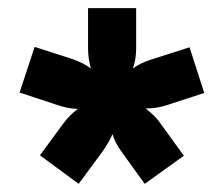

<svg xmlns="http://www.w3.org/2000/svg" viewBox="-20 -694 548 471"><path d="M196 -576V-674H314V-576Q314 -548 306 -526Q323 -539 351 -548L445 -578L481 -466L389 -436Q364 -428 339 -428H337Q360 -411 373 -392L431 -312L335 -243L278 -322Q262 -344 256 -365Q248 -346 232 -323L173 -243L78 -313L136 -392Q151 -412 171 -427Q148 -427 122 -436L28 -467L65 -579L158 -549Q184 -540 203 -526Q196 -550 196 -576Z"/></svg>

Font: Hind Vadodara
Style: Bold
Weight: 700
Designer: Hitesh Malaviya
Foundry: Indian Type Foundry
Version: Version 0.702;PS 1.0;hotconv 1.0.81;makeotf.lib2.5.63406